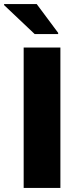

<svg xmlns="http://www.w3.org/2000/svg" viewBox="-38 -921 394 941"><path d="M78 0V-688H258V0ZM132 -754 -18 -896V-901H142L247 -760V-754Z"/></svg>

Font: Saira SemiExpanded
Style: Bold
Weight: 700
Width: 6
Designer: Hector Gatti with collaboration of the Omnibus-Type team
Foundry: Omnibus-Type
Version: Version 1.101